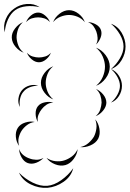

<svg xmlns="http://www.w3.org/2000/svg" viewBox="-59 -616 649 962"><path d="M-35 -454Q-44 -487 -30 -520.5Q-16 -554 12 -573Q39 -593 75 -596Q111 -599 140 -580Q107 -588 73 -584.5Q39 -581 17 -565Q-5 -549 -19 -518.5Q-33 -488 -35 -454ZM207 -505Q216 -529 239 -547Q262 -565 287 -565Q312 -565 335 -547Q358 -529 366 -505Q350 -524 328.5 -532.5Q307 -541 287 -541Q267 -541 245 -532.5Q223 -524 207 -505ZM72 -505Q78 -523 95.5 -538Q113 -553 132 -553Q150 -553 167.5 -538Q185 -523 191 -505Q179 -519 163 -524Q147 -529 132 -529Q117 -529 100.5 -524Q84 -519 72 -505ZM382 -505Q401 -505 421 -494Q441 -483 447 -465Q453 -447 444.5 -426Q436 -405 422 -393Q431 -409 430 -426Q429 -443 424 -457Q419 -471 409.5 -484.5Q400 -498 382 -505ZM60 -352Q37 -360 19 -381.5Q1 -403 0 -427Q-1 -451 16.5 -473.5Q34 -496 56 -505Q38 -489 31 -468Q24 -447 24 -428Q25 -408 33 -387.5Q41 -367 60 -352ZM497 -497Q531 -485 550.5 -452Q570 -419 570 -383Q570 -348 550.5 -315Q531 -282 497 -270Q524 -293 542 -324Q560 -355 560 -383Q560 -412 542 -443Q524 -474 497 -497ZM422 -377Q450 -367 470.5 -339.5Q491 -312 491 -282Q491 -251 470.5 -223.5Q450 -196 422 -186Q445 -205 456 -231Q467 -257 467 -282Q467 -306 456 -332Q445 -358 422 -377ZM196 -352Q190 -334 172.5 -319Q155 -304 136 -304Q117 -304 99.5 -319Q82 -334 76 -352Q88 -338 104.5 -333Q121 -328 136 -328Q151 -328 167.5 -333Q184 -338 196 -352ZM208 -118Q183 -127 164.5 -151Q146 -175 146 -201Q146 -227 164.5 -251Q183 -275 208 -284Q188 -268 179 -245Q170 -222 170 -201Q170 -180 179 -157.5Q188 -135 208 -118ZM497 -270Q522 -260 537 -236Q552 -212 552 -186Q552 -159 537 -135Q522 -111 497 -102Q517 -119 529.5 -142Q542 -165 542 -186Q542 -207 529.5 -230Q517 -253 497 -270ZM41 -80Q30 -99 33.5 -123Q37 -147 51 -164Q66 -181 89 -187.5Q112 -194 133 -186Q111 -187 90.5 -179Q70 -171 59 -157Q47 -144 42 -123Q37 -102 41 -80ZM422 -170Q442 -162 458 -142.5Q474 -123 474 -101Q473 -80 456.5 -60.5Q440 -41 420 -34Q437 -48 443 -66.5Q449 -85 450 -102Q450 -119 444 -137.5Q438 -156 422 -170ZM131 -5Q120 -22 119.5 -45.5Q119 -69 131 -84Q143 -99 166.5 -103.5Q190 -108 208 -102Q188 -101 173.5 -91Q159 -81 150 -69Q140 -57 133.5 -40.5Q127 -24 131 -5ZM418 -18Q434 0 439 28.5Q444 57 433 79Q421 101 394 112.5Q367 124 343 121Q367 116 384.5 100.5Q402 85 412 68Q421 50 424 27.5Q427 5 418 -18ZM37 115Q23 97 20.5 70.5Q18 44 30 25Q42 6 67.5 -2Q93 -10 115 -5Q93 -2 76.5 10.5Q60 23 50 38Q40 53 35 73Q30 93 37 115ZM330 131Q328 156 310.5 180Q293 204 269 211Q244 218 216.5 207Q189 196 174 175Q195 189 219 191.5Q243 194 262 188Q282 182 301 168Q320 154 330 131ZM159 175Q145 191 122.5 199.5Q100 208 80 201Q61 194 49 172.5Q37 151 37 131Q44 150 58.5 161.5Q73 173 89 178Q104 184 122.5 184.5Q141 185 159 175ZM308 227Q297 269 259.5 295Q222 321 179 325Q136 328 95 308Q54 288 36 249Q66 280 105 299Q144 318 178 315Q212 312 247.5 287Q283 262 308 227Z"/></svg>

Font: Rubik Puddles
Style: Regular
Weight: 400
Designer: Hubert and Fischer, NaN
Foundry: Hubert and Fischer, NaN
Version: Version 2.200